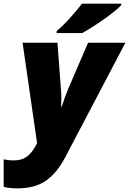

<svg xmlns="http://www.w3.org/2000/svg" viewBox="-83 -786 703 1046"><path d="M12.2 240.2Q-16.1 240.2 -34.2 237.5Q-52.2 234.9 -63 231.9V82Q-53.7 84 -40 85.9Q-26.4 87.9 -9.8 87.9Q33.7 87.9 60.3 69.6Q86.9 51.3 107.9 14.2L119.1 -5.9L40 -553.2H230L249 -298.8Q251.5 -273.4 251.2 -250.5Q251 -227.5 250 -206.1H253.9Q260.7 -228.5 270.5 -255.6Q280.3 -282.7 288.1 -300.8L397 -553.2H600.1L272.9 69.8Q228 156.2 167.5 198.2Q106.9 240.2 12.2 240.2ZM225.6 -606V-617.2Q260.3 -645.5 298.1 -687.7Q335.9 -730 363.8 -766.1H577.6V-758.8Q566.9 -745.6 541.3 -724.9Q515.6 -704.1 483.6 -681.4Q451.7 -658.7 419.9 -638.7Q388.2 -618.7 364.7 -606Z"/></svg>

Font: Open Sans ExtraBold
Style: Italic
Weight: 800
Italic angle: -12°
Designer: Monotype Design Team
Foundry: Monotype Imaging Inc.
Version: Version 3.000; ttfautohint (v1.8.4)